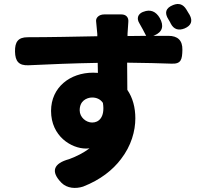

<svg xmlns="http://www.w3.org/2000/svg" viewBox="-20 -860 1020 959"><path d="M922 -794C918 -801 914 -807 910 -814C894 -839 873 -846 845 -835C807 -820 800 -796 822 -762C823 -760 824 -759 825 -757C828 -752 831 -747 833 -742C848 -713 872 -706 902 -718C935 -732 944 -755 927 -786C926 -788 924 -791 922 -794ZM398 -358C410 -368 426 -373 440 -373C463 -373 482 -364 494 -346C500 -309 494 -284 483 -269C472 -254 457 -248 440 -248C410 -248 378 -274 378 -309C378 -332 386 -348 398 -358ZM584 -65C636 -132 656 -206 656 -269C656 -323 643 -372 616 -411L615 -547C707 -546 781 -544 837 -542C885 -540 890 -563 891 -611C892 -658 868 -681 821 -681H746L751 -683C792 -700 800 -731 778 -770C759 -803 731 -815 696 -801L693 -800C669 -790 661 -768 676 -744C688 -723 699 -703 710 -681L617 -680V-691C618 -702 619 -728 621 -751C623 -773 610 -788 586 -788H540H501C473 -788 458 -770 460 -754C462 -737 464 -715 466 -690V-679C362 -677 226 -674 118 -674C70 -674 54 -650 55 -602C56 -554 74 -532 122 -534C227 -539 347 -544 468 -546L469 -496L445 -497C330 -497 235 -424 235 -306C235 -179 337 -118 410 -118L427 -119C398 -97 363 -79 325 -65C248 -44 231 -4 287 53C315 81 358 84 395 72C482 38 543 -11 584 -65Z"/></svg>

Font: GenSenRounded2 TW H
Style: Regular
Weight: 900
Version: Version 2.100;PS 2.1;hotconv 16.6.51;makeotf.lib2.5.65220 DE